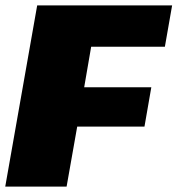

<svg xmlns="http://www.w3.org/2000/svg" viewBox="-52 -695 662 715"><path d="M-32.5 0H196L235.5 -223.5H486L511.5 -370H261.5L287.5 -521H562L589 -675H86.5Z"/></svg>

Font: Anybody Black
Style: Italic
Weight: 900
Italic angle: -10°
Designer: Tyler Finck
Foundry: Etcetera Type Company
Version: Version 1.113;gftools[0.9.25]